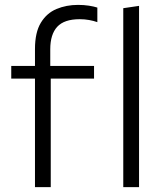

<svg xmlns="http://www.w3.org/2000/svg" viewBox="-20 -765 680 785"><path d="M123 0V-443.5H26V-495.5H123V-564.5Q123 -632.5 147 -672Q171 -711.5 211 -728.2Q251 -745 299 -745Q322.5 -745 343.5 -741.8Q364.5 -738.5 378 -734V-674.5Q362.5 -680 344.2 -683.2Q326 -686.5 306 -686.5Q242.5 -686.5 214 -655.5Q185.5 -624.5 185.5 -563.5V-495.5H364.5V-443.5H187.5V0ZM484 0V-731.5L548.5 -741V0Z"/></svg>

Font: Commissioner Light
Style: Regular
Weight: 300
Designer: Kostas Bartsokas
Foundry: Kostas Bartsokas
Version: Version 1.000; ttfautohint (v1.8.3)